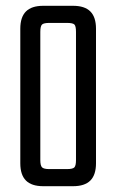

<svg xmlns="http://www.w3.org/2000/svg" viewBox="-20 -642 401 662"><path d="M311 -543V-79Q311 -39 291.5 -19.5Q272 0 232 0H129Q89 0 69.5 -19.5Q50 -39 50 -79V-543Q50 -583 69.5 -602.5Q89 -622 129 -622H232Q272 -622 291.5 -602.5Q311 -583 311 -543ZM242 -90V-532Q242 -552 236.5 -557.5Q231 -563 211 -563H150Q131 -563 125 -557.5Q119 -552 119 -532V-90Q119 -71 125 -65Q131 -59 150 -59H211Q231 -59 236.5 -65Q242 -71 242 -90Z"/></svg>

Font: Teko Light Light
Style: Regular
Weight: 300
Version: Version 2.000;gftools[0.9.28.dev9+g7d2139d.d20230707]